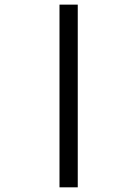

<svg xmlns="http://www.w3.org/2000/svg" viewBox="-20 -801 587 821"><path d="M234.4 0V-781.2H312.5V0Z"/></svg>

Font: Luculent
Style: Regular
Weight: 400
Monospace: yes
Designer: Andrew Kensler
Version: Version 1.0.0-845fa02f9341